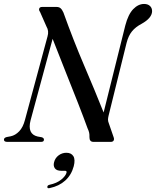

<svg xmlns="http://www.w3.org/2000/svg" viewBox="-36 -736 808 996"><path d="M122.5 -111.5Q104.5 -41 158.5 -28L180.5 -24Q192 -20.5 192 -11.5Q192 0 177 0H2Q-15.5 0 -15.5 -11.5Q-15.5 -21.5 -1.5 -25L19.5 -29Q43.5 -34 63.5 -54.8Q83.5 -75.5 93.5 -114L210.5 -547Q219 -575.5 205 -598.5L171.5 -674.5Q164.5 -683.5 167.5 -691.8Q170.5 -700 183 -700H257Q270.5 -700 278.2 -693.2Q286 -686.5 293 -671Q345 -526 401 -395.2Q457 -264.5 501.5 -152.5L614 -604Q629 -661.5 655 -688.5Q681 -715.5 711.5 -715.5Q730.5 -715.5 741.8 -705.2Q753 -695 753 -678Q752.5 -642.5 698.5 -612.5Q667 -596 648.5 -573.2Q630 -550.5 620.5 -513L527 -135Q524.5 -124 524.2 -115.5Q524 -107 529.5 -93.5L553 -25.5Q557.5 -14 553.5 -7Q549.5 0 538.5 0H449Q427.5 0 428 -25Q428.5 -38 426.5 -47.5Q424.5 -57 418 -71Q398.5 -125 368.8 -201Q339 -277 304.5 -363.2Q270 -449.5 237 -534.5ZM282.5 150Q257.5 150 248.5 137Q239.5 124 244.5 105.5Q250 83.5 268 70Q286 56.5 308.5 56.5Q333.5 56.5 344.5 74Q355.5 91.5 346.5 126.5Q334.5 171.5 302.5 200.5Q270.5 229.5 222.5 239.5Q209.5 243 209.5 234Q209.5 225 221 222.5Q258.5 214.5 281.5 195.8Q304.5 177 309 160Q311.5 150 301.5 150Z"/></svg>

Font: Fraunces 72pt
Style: Italic
Weight: 400
Italic angle: -16°
Version: Version 1.000;[b76b70a41]